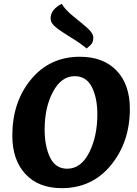

<svg xmlns="http://www.w3.org/2000/svg" viewBox="-20 -968 712 998"><path d="M368 -572Q299 -572 255.5 -491Q212 -410 212 -295Q212 -207 240.5 -149Q269 -91 329 -91Q401 -91 443.5 -175Q486 -259 486 -374Q486 -459 457.5 -515.5Q429 -572 368 -572ZM301 10Q180 10 112 -63.5Q44 -137 44 -263Q44 -438 141.5 -555.5Q239 -673 395 -673Q517 -673 586 -601Q655 -529 655 -402Q655 -230 557 -110Q459 10 301 10ZM301 -948Q319 -917 361.5 -883Q404 -849 434.5 -822Q465 -795 465 -772Q465 -754 457.5 -742.5Q450 -731 430 -716Q400 -742 349 -773Q298 -804 270.5 -826Q243 -848 243 -872Q243 -919 301 -948Z"/></svg>

Font: Overlock Black
Style: Italic
Weight: 900
Designer: Dario Muhafara
Foundry: Dario Manuel Muhafara
Version: Version 1.002